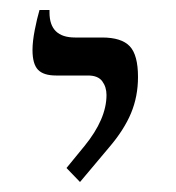

<svg xmlns="http://www.w3.org/2000/svg" viewBox="-20 -667 351 384"><path d="M113 -331 149 -375Q193 -429 193 -477Q193 -493 184.5 -504.5Q176 -516 156 -516H92Q67 -516 56 -527.5Q45 -539 45 -567Q45 -584 49.5 -607Q54 -630 59 -647H79V-642Q79 -592 130 -592H184Q223 -592 239.5 -574.5Q256 -557 256 -513Q256 -474 242 -440.5Q228 -407 198 -372L140 -303Z"/></svg>

Font: Noto Serif Hebrew Light
Style: Regular
Weight: 300
Designer: Monotype Design Team
Foundry: Monotype Imaging Inc.
Version: Version 1.000